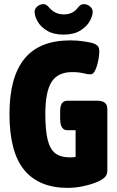

<svg xmlns="http://www.w3.org/2000/svg" viewBox="-20 -904 570 932"><path d="M309 8Q169 8 97.5 -79Q26 -166 26 -351Q26 -529 98.5 -618.5Q171 -708 321 -708Q354 -708 384 -703.5Q414 -699 429 -695Q448 -689 455 -680Q462 -671 462 -654Q462 -636 457 -610Q452 -584 442.5 -563.5Q433 -543 420 -543Q406 -543 384 -548.5Q362 -554 330 -554Q261 -554 230.5 -506.5Q200 -459 200 -350Q200 -271 211.5 -225Q223 -179 249 -159.5Q275 -140 320 -140Q333 -140 347 -142V-272H307Q272 -272 272 -327V-365Q272 -415 307 -415H453Q501 -415 501 -375V-77Q501 -59 492.5 -48Q484 -37 463 -26Q432 -11 390 -1.5Q348 8 309 8ZM288 -736Q240 -736 208.5 -755Q177 -774 162.5 -800Q148 -826 148 -847Q148 -862 161.5 -873Q175 -884 190 -884Q199 -884 205 -880Q211 -876 220 -866Q248 -834 289 -834Q335 -834 359 -868Q371 -884 387 -884Q403 -884 416.5 -873Q430 -862 430 -847Q430 -827 415.5 -801Q401 -775 369.5 -755.5Q338 -736 288 -736Z"/></svg>

Font: Asap Condensed ExtraBold
Style: Regular
Weight: 800
Width: 3
Designer: Pablo Cosgaya
Foundry: Omnibus-Type
Version: Version 3.001; ttfautohint (v1.8.4.7-5d5b)